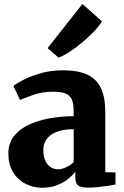

<svg xmlns="http://www.w3.org/2000/svg" viewBox="-20 -910 607 942"><path d="M187.5 11Q142 11 104 -8.8Q66 -28.5 43.5 -66.2Q21 -104 21 -157.5Q21 -203.5 45.2 -237.5Q69.5 -271.5 113.2 -294Q157 -316.5 215.2 -328Q273.5 -339.5 341.5 -340V-363Q341.5 -396.5 334 -417.8Q326.5 -439 305.2 -449.5Q284 -460 243.5 -460Q187 -460 144.8 -445Q102.5 -430 78.5 -419.5L45.5 -488Q58.5 -499 93 -517.2Q127.5 -535.5 177.8 -550.2Q228 -565 288.5 -565Q366.5 -565 411.8 -542.2Q457 -519.5 476.8 -474.5Q496.5 -429.5 496.5 -361.5V-65L546.5 -64V-4.5Q535 -2 512 1.5Q489 5 462.2 7.8Q435.5 10.5 414 10.5Q375.5 10.5 362.5 -0.5Q349.5 -11.5 349.5 -43V-67.5Q337.5 -51 314.8 -32.5Q292 -14 260 -1.5Q228 11 187.5 11ZM266 -79.5Q284 -79.5 305.5 -89.8Q327 -100 341.5 -115V-276Q287.5 -276 254.5 -261.8Q221.5 -247.5 207 -224.5Q192.5 -201.5 192.5 -174.5Q192.5 -144.5 201.5 -123.5Q210.5 -102.5 227 -91Q243.5 -79.5 266 -79.5ZM266.5 -627.5 213.5 -674 384.5 -890.5 480.5 -805Q467 -782.5 441 -755.5Q415 -728.5 383.8 -702.2Q352.5 -676 322 -656Q291.5 -636 268.5 -627.5Z"/></svg>

Font: Merriweather 28pt Black
Style: Regular
Weight: 900
Version: Version 2.100